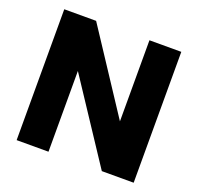

<svg xmlns="http://www.w3.org/2000/svg" viewBox="-123 -835 998 968"><g transform="rotate(20 376.0 -351.0)"><path d="M519 -702.1H689.9V0H519L232.9 -433.1V0H62V-702.1H232.9L519 -267.1Z"/></g></svg>

Font: SVN-Poppins
Style: Bold
Weight: 700
Designer: Ninad Kale (Devanagari), Jonny Pinhorn (Latin)
Foundry: Indian Type Foundry
Version: Version 3.200;PS 1.000;hotconv 16.6.54;makeotf.lib2.5.65590